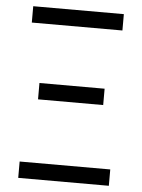

<svg xmlns="http://www.w3.org/2000/svg" viewBox="-53 -777 605 819"><g transform="rotate(5 250.0 -367.5)"><path d="M56 -665V-735H444V-665ZM390 -341H111V-411H390ZM56 0V-70H444V0Z"/></g></svg>

Font: Iosevka Custom
Style: Regular
Weight: 400
Monospace: yes
Designer: Belleve Invis
Foundry: Belleve Invis
Version: Version 32.5.0; ttfautohint (v1.8.4)